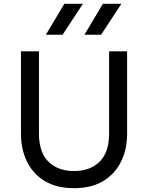

<svg xmlns="http://www.w3.org/2000/svg" viewBox="-20 -968 774 1003"><path d="M367 15Q274.5 15 213 -22.8Q151.5 -60.5 120.5 -124.8Q89.5 -189 89.5 -268V-700H183.5V-271.5Q183.5 -172 233.2 -123.2Q283 -74.5 367 -74.5Q450.5 -74.5 500.2 -123.2Q550 -172 550 -271.5V-700H644V-268Q644 -189 613 -125Q582 -61 520.5 -23Q459 15 367 15ZM421 -786.5 517.5 -948H614L508 -786.5ZM219.5 -786.5 316 -948H413L307 -786.5Z"/></svg>

Font: Geologica Roman Light
Style: Regular
Weight: 300
Designer: Sindre Bremnes, Frode Helland
Foundry: Monokrom Skriftforlag AS
Version: Version 1.010;gftools[0.9.28]